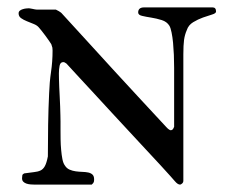

<svg xmlns="http://www.w3.org/2000/svg" viewBox="-20 -499 625 519"><path d="M73.2 0Q68.4 0 62.5 -0.5Q56.6 -1 51.5 -2.7Q46.4 -4.4 43 -7.8Q39.6 -11.2 39.6 -17.1Q39.6 -21.5 40.3 -24.9Q41 -28.3 45.4 -30.3Q61 -32.7 71.5 -33.7Q82 -34.7 89.4 -38.1Q96.7 -41.5 101.3 -50Q106 -58.6 109.4 -76.2Q109.4 -117.7 110.1 -161.6Q110.8 -205.6 112.8 -246.6Q113.8 -276.4 117.9 -304.4Q122.1 -332.5 122.1 -362.3Q122.1 -367.7 121.6 -370.1Q121.1 -372.6 118.7 -379.4Q117.2 -381.8 112.8 -388.4Q108.4 -395 103 -402.1Q97.7 -409.2 92.5 -415.8Q87.4 -422.4 85 -424.8Q80.1 -430.7 70.8 -434.3Q61.5 -438 52.5 -441.7Q43.5 -445.3 36.9 -450Q30.3 -454.6 30.3 -462.9Q30.3 -467.3 33.4 -470Q36.6 -472.7 41.3 -474.1Q45.9 -475.6 50.5 -476.1Q55.2 -476.6 58.1 -476.6Q59.1 -476.6 62 -476.1Q64.9 -475.6 68.4 -474.9Q71.8 -474.1 74.7 -473.6Q77.6 -473.1 79.1 -473.1H130.9Q133.3 -472.2 138.7 -469Q144 -465.8 146 -463.9Q183.1 -423.3 218.8 -384.3Q254.4 -345.2 289.3 -307.1Q324.2 -269 359.1 -231.4Q394 -193.8 429.7 -155.3Q432.1 -152.8 434.1 -150.9Q436 -149.4 438 -148.2Q439.9 -147 441.4 -147Q445.8 -147 448.2 -151.1Q450.7 -155.3 450.7 -156.2V-274.4V-315.9Q450.7 -333 450 -350.6Q449.2 -368.2 447.8 -383.5Q446.3 -398.9 443.8 -411.1Q441.4 -423.3 438 -429.2Q431.2 -440.4 417 -444.8Q402.8 -449.2 388.7 -451.4Q374.5 -453.6 364 -456.1Q353.5 -458.5 353.5 -465.3Q353.5 -479 369.6 -479H554.7Q564 -479 564 -467.8Q564 -462.9 553.2 -459.7Q542.5 -456.5 528.8 -451.7Q515.1 -446.8 502.2 -439Q489.3 -431.2 484.9 -417.5Q479.5 -405.3 477.5 -391.1Q475.6 -377 475.6 -352.1V-10.3Q475.6 -5.9 472.2 -2.9Q468.8 0 466.8 0Q460.4 0 452.6 -9.3Q450.7 -11.7 440.2 -23.4Q429.7 -35.2 413.1 -53.2Q396.5 -71.3 375 -94.2Q353.5 -117.2 330.1 -142.6Q306.6 -168 282.2 -194.3Q257.8 -220.7 235.4 -245.1Q212.9 -269.5 193.1 -290.8Q173.3 -312 159.7 -327.1Q154.8 -331.1 150.9 -331.1Q143.1 -331.1 141.1 -321.3Q139.2 -311.5 139.2 -300.8Q139.2 -295.9 139.4 -286.4Q139.6 -276.9 140.1 -264.4Q140.6 -252 141.4 -238Q142.1 -224.1 142.6 -211.2Q143.1 -198.2 143.3 -187.5Q143.6 -176.8 143.6 -170.4V-147Q143.6 -135.7 143.8 -121.6Q144 -107.4 145.3 -93.8Q146.5 -80.1 148.7 -68.8Q150.9 -57.6 155.3 -51.8Q160.2 -43.9 168 -40.5Q175.8 -37.1 184.6 -35.9Q193.4 -34.7 202.4 -34.4Q211.4 -34.2 218.5 -32.7Q225.6 -31.2 230 -27.1Q234.4 -22.9 234.4 -14.2Q234.4 -9.8 233.6 -7.1Q232.9 -4.4 228 0Z"/></svg>

Font: IM FELL French Canon SC
Style: Regular
Weight: 400
Designer: Igino Marini
Foundry: Igino Marini
Version: 3.00